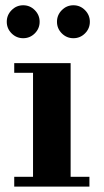

<svg xmlns="http://www.w3.org/2000/svg" viewBox="-20 -695 386 715"><path d="M192.2 -613.9Q192.2 -639.1 210.2 -657.2Q228.2 -675.4 253.4 -675.4Q278.6 -675.4 296.6 -657.2Q314.6 -639.1 314.6 -613.9Q314.6 -588.7 296.6 -570.7Q278.6 -552.7 253.4 -552.7Q228.2 -552.7 210.2 -570.7Q192.2 -588.7 192.2 -613.9ZM5.2 -613.9Q5.2 -639.1 23.2 -657.2Q41.2 -675.4 66.4 -675.4Q91.6 -675.4 109.6 -657.2Q127.6 -639.1 127.6 -613.9Q127.6 -588.7 109.6 -570.7Q91.6 -552.7 66.4 -552.7Q41.2 -552.7 23.2 -570.7Q5.2 -588.7 5.2 -613.9ZM33 -36.5H103V-424H33V-460H243V-36.5H313V0H33Z"/></svg>

Font: Bodoni* 06pt
Style: Bold
Weight: 700
Version: Version 2.3